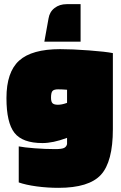

<svg xmlns="http://www.w3.org/2000/svg" viewBox="-20 -740 583 922"><path d="M261 162Q207 162 155.5 155Q104 148 70 136V-37Q95 -32 146 -28Q197 -24 246 -24Q276 -24 287.5 -29.5Q299 -35 302 -48V-78Q267 -65 238 -59Q209 -53 184 -53Q88 -53 49.5 -102Q11 -151 11 -269Q11 -394 72 -449Q133 -504 269 -504Q327 -504 407 -498Q487 -492 522 -485V-120Q522 37 464.5 99.5Q407 162 261 162ZM259 -311Q239 -311 232 -303Q225 -295 225 -271Q225 -251 232.5 -244Q240 -237 258 -237Q267 -237 277.5 -239Q288 -241 302 -246V-309Q290 -310 280 -310.5Q270 -311 259 -311ZM193 -540 213 -651Q218 -683 242 -701.5Q266 -720 300 -720H367V-540Z"/></svg>

Font: Blinker Black
Style: Regular
Weight: 900
Designer: Juergen Huber
Foundry: supertype
Version: Version 1.017;hotconv 1.0.117;makeotfexe 2.5.65602